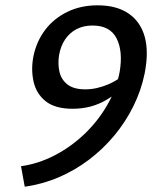

<svg xmlns="http://www.w3.org/2000/svg" viewBox="-20 -690 572 722"><path d="M253 -281Q187 -281 151.5 -309.5Q116 -338 106 -384Q96 -430 106 -480Q118 -536 150.5 -578.5Q183 -621 233.5 -645.5Q284 -670 347 -670Q418 -670 463 -639.5Q508 -609 524 -552.5Q540 -496 524 -414Q511 -350 481.5 -290.5Q452 -231 409.5 -180Q367 -129 314 -89Q261 -49 200 -23Q139 3 73 12L59 -65Q124 -74 185 -105.5Q246 -137 297 -185.5Q348 -234 383 -294.5Q418 -355 430 -420Q443 -497 418.5 -545.5Q394 -594 328 -594Q294 -594 268 -580.5Q242 -567 225 -542Q208 -517 202 -482Q197 -450 203.5 -420.5Q210 -391 233.5 -372.5Q257 -354 301 -354Q343 -354 387.5 -373Q432 -392 465 -427L479 -395Q434 -346 378.5 -313.5Q323 -281 253 -281Z"/></svg>

Font: Ysabeau Office SemiBold
Style: Italic
Weight: 600
Italic angle: -12°
Designer: Christian Thalmann (Catharsis Fonts)
Version: Version 2.001;gftools[0.9.30]; featfreeze: tnum,lnum,ss02